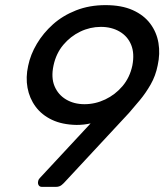

<svg xmlns="http://www.w3.org/2000/svg" viewBox="-20 -730 642 750"><path d="M144 0Q135 0 131 -6.5Q127 -13 129 -22Q130 -27 132 -30Q134 -33 136 -35L334 -248Q308 -242 279 -242Q223 -243 183 -262Q143 -281 119 -313.5Q95 -346 87.5 -387Q80 -428 90 -473Q99 -517 124 -559Q149 -601 187 -635Q225 -669 277 -689.5Q329 -710 392 -710Q455 -710 498.5 -690.5Q542 -671 567 -637.5Q592 -604 599 -562Q606 -520 596 -475Q588 -434 568.5 -400Q549 -366 526.5 -339Q504 -312 484 -289L234 -20Q230 -15 221 -7.5Q212 0 198 0ZM310 -323Q352 -323 391 -341.5Q430 -360 458.5 -393.5Q487 -427 497 -474Q506 -521 492.5 -554.5Q479 -588 447.5 -606.5Q416 -625 374 -625Q332 -625 293.5 -606.5Q255 -588 227 -554.5Q199 -521 189 -474Q179 -427 193 -393.5Q207 -360 238 -341.5Q269 -323 310 -323Z"/></svg>

Font: Rubik
Style: Italic
Weight: 400
Italic angle: -12°
Designer: Hubert and Fischer
Foundry: Hubert and Fischer
Version: Version 2.300;gftools[0.9.30]